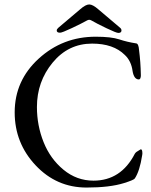

<svg xmlns="http://www.w3.org/2000/svg" viewBox="-20 -828 680 863"><path d="M250 -681Q235 -681 235 -691Q235 -697 242 -703L340 -786Q365 -808 381 -808Q397 -808 422 -786L520 -703Q526 -698 526 -691Q526 -680 512 -680Q503 -680 459 -701Q415 -722 391 -736Q381 -742 371 -736Q348 -723 303.5 -702Q259 -681 250 -681ZM586 -137Q589 -142 594 -145.5Q599 -149 604.5 -152Q610 -155 611 -156Q612 -157 613 -157Q620 -157 620 -138Q620 -136 619.5 -133.5Q619 -131 619 -130Q608 -59 586 -26Q582 -19 537 -5Q473 15 369 15Q234 15 140 -85Q46 -185 46 -323Q46 -466 154 -564.5Q262 -663 410 -663Q480 -663 516 -651Q552 -639 592 -633Q603 -632 605 -603Q612 -549 613 -494Q614 -486 611.5 -478Q609 -470 602 -471Q582 -473 576 -508Q570 -554 541 -581Q490 -632 394 -632Q287 -632 216.5 -546.5Q146 -461 146 -347Q146 -264 176 -189Q206 -114 265.5 -65Q325 -16 400 -16Q524 -16 586 -137Z"/></svg>

Font: EB Garamond SC 12
Style: Regular
Weight: 400
Version: Version 0.016 ; ttfautohint (v0.97) -l 8 -r 50 -G 200 -x 0 -